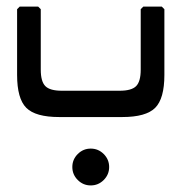

<svg xmlns="http://www.w3.org/2000/svg" viewBox="-20 -356 552 584"><path d="M160 0Q88 0 60 -28Q32 -56 32 -128V-328L40 -336H96L104 -328V-144Q104 -108 118 -94Q132 -80 168 -80H344Q380 -80 394 -94Q408 -108 408 -144V-328L416 -336H472L480 -328V-128Q480 -56 452 -28Q424 0 352 0ZM256 208Q233 208 216.5 191.5Q200 175 200 152Q200 129 216.5 112.5Q233 96 256 96Q279 96 295.5 112.5Q312 129 312 152Q312 175 295.5 191.5Q279 208 256 208Z"/></svg>

Font: Hasubi Mono
Style: Regular
Weight: 400
Designer: Eli Heuer
Foundry: Eli Heuer
Version: Version 1.000